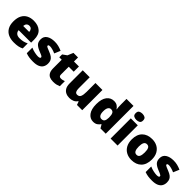

<svg xmlns="http://www.w3.org/2000/svg" viewBox="336 -2240 3714 3714"><g transform="rotate(45 2193.5 -383.0)"><path d="M315 -563Q436 -563 506 -500Q576 -437 576 -310V-225H235Q237 -182 267.5 -154Q298 -126 356 -126Q408 -126 451 -136Q494 -146 540 -168V-31Q500 -10 452.5 0Q405 10 333 10Q249 10 183.5 -19.5Q118 -49 80 -112Q42 -175 42 -273Q42 -373 76.5 -437Q111 -501 172.5 -532Q234 -563 315 -563ZM322 -433Q288 -433 265.5 -412Q243 -391 239 -345H403Q402 -382 381.5 -407.5Q361 -433 322 -433Z M1095 -170Q1095 -118 1071.5 -77Q1048 -36 996.5 -13Q945 10 861 10Q802 10 755.5 3.5Q709 -3 661 -21V-174Q714 -150 768 -139.5Q822 -129 853 -129Q915 -129 915 -157Q915 -169 905 -178Q895 -187 869.5 -198Q844 -209 797 -228Q728 -257 694 -294.5Q660 -332 660 -400Q660 -481 722.5 -522Q785 -563 888 -563Q943 -563 991 -551Q1039 -539 1091 -516L1039 -393Q998 -412 956 -423Q914 -434 889 -434Q842 -434 842 -411Q842 -401 850.5 -393Q859 -385 883 -375Q907 -365 953 -346Q1001 -327 1032.5 -304.5Q1064 -282 1079.5 -250.5Q1095 -219 1095 -170Z M1472 -141Q1498 -141 1519.5 -146.5Q1541 -152 1564 -160V-21Q1533 -8 1498 1Q1463 10 1409 10Q1355 10 1314.5 -7Q1274 -24 1251 -65.5Q1228 -107 1228 -182V-410H1161V-488L1246 -548L1295 -664H1420V-553H1556V-410H1420V-195Q1420 -141 1472 -141Z M2199 -553V0H2055L2031 -69H2020Q1994 -27 1949 -8.5Q1904 10 1853 10Q1799 10 1755 -11Q1711 -32 1685.5 -77Q1660 -122 1660 -193V-553H1851V-251Q1851 -197 1866.5 -169Q1882 -141 1917 -141Q1971 -141 1989.5 -185Q2008 -229 2008 -311V-553Z M2503 10Q2418 10 2362.5 -63Q2307 -136 2307 -276Q2307 -418 2363.5 -490.5Q2420 -563 2510 -563Q2566 -563 2599.5 -540Q2633 -517 2655 -482H2659Q2655 -503 2652.5 -540Q2650 -577 2650 -612V-760H2842V0H2698L2657 -70H2650Q2630 -37 2595 -13.5Q2560 10 2503 10ZM2581 -141Q2627 -141 2646 -170Q2665 -199 2666 -259V-274Q2666 -339 2647.5 -374Q2629 -409 2579 -409Q2545 -409 2522.5 -376Q2500 -343 2500 -273Q2500 -204 2522.5 -172.5Q2545 -141 2581 -141Z M3071 -776Q3112 -776 3142.5 -759Q3173 -742 3173 -691Q3173 -642 3142.5 -624.5Q3112 -607 3071 -607Q3029 -607 2999.5 -624.5Q2970 -642 2970 -691Q2970 -742 2999.5 -759Q3029 -776 3071 -776ZM3166 -553V0H2975V-553Z M3827 -278Q3827 -139 3753 -64.5Q3679 10 3550 10Q3470 10 3408 -23.5Q3346 -57 3310.5 -121.5Q3275 -186 3275 -278Q3275 -415 3349 -489Q3423 -563 3553 -563Q3633 -563 3694.5 -530Q3756 -497 3791.5 -433.5Q3827 -370 3827 -278ZM3469 -278Q3469 -207 3488 -169.5Q3507 -132 3552 -132Q3596 -132 3614.5 -169.5Q3633 -207 3633 -278Q3633 -349 3614.5 -385Q3596 -421 3551 -421Q3508 -421 3488.5 -385Q3469 -349 3469 -278Z M4347 -170Q4347 -118 4323.5 -77Q4300 -36 4248.5 -13Q4197 10 4113 10Q4054 10 4007.5 3.5Q3961 -3 3913 -21V-174Q3966 -150 4020 -139.5Q4074 -129 4105 -129Q4167 -129 4167 -157Q4167 -169 4157 -178Q4147 -187 4121.5 -198Q4096 -209 4049 -228Q3980 -257 3946 -294.5Q3912 -332 3912 -400Q3912 -481 3974.5 -522Q4037 -563 4140 -563Q4195 -563 4243 -551Q4291 -539 4343 -516L4291 -393Q4250 -412 4208 -423Q4166 -434 4141 -434Q4094 -434 4094 -411Q4094 -401 4102.5 -393Q4111 -385 4135 -375Q4159 -365 4205 -346Q4253 -327 4284.5 -304.5Q4316 -282 4331.5 -250.5Q4347 -219 4347 -170Z"/></g></svg>

Font: Noto Sans Syriac Western Black
Style: Regular
Weight: 900
Designer: Patrick Giasson and the Monotype Design Team
Foundry: Monotype Imaging Inc.
Version: Version 3.000; ttfautohint (v1.8.4.7-5d5b)